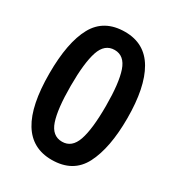

<svg xmlns="http://www.w3.org/2000/svg" viewBox="-176 -835 880 956"><g transform="rotate(30 264.5 -357.5)"><path d="M488 -357Q488 -535 432.5 -630Q377 -725 264 -725Q144 -725 92 -630.5Q40 -536 40 -357Q40 10 264 10Q387 10 437.5 -88.5Q488 -187 488 -357ZM163 -357Q163 -489 185 -555Q207 -621 264 -621Q320 -621 342.5 -555Q365 -489 365 -357Q365 -224 342.5 -159Q320 -94 264 -94Q207 -94 185 -159Q163 -224 163 -357Z"/></g></svg>

Font: Noto Sans Arabic UI SemiCondensed Semi
Style: Regular
Weight: 600
Width: 4
Designer: Nadine Chahine - Monotype Design Team
Foundry: Monotype Imaging Inc.
Version: Version 1.900